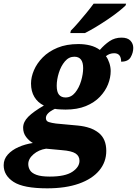

<svg xmlns="http://www.w3.org/2000/svg" viewBox="-87 -786 746 1046"><path d="M170 240Q41 240 -13 205Q-67 170 -67 114Q-67 81 -44.5 56Q-22 31 14.5 15Q51 -1 92 -7Q72 -18 55.5 -39.5Q39 -61 39 -90Q39 -122 67 -150Q95 -178 152 -211Q119 -227 100.5 -257.5Q82 -288 82 -331Q82 -366 98 -403.5Q114 -441 146 -473.5Q178 -506 226.5 -526Q275 -546 340 -546Q374 -546 404 -538.5Q434 -531 457 -514Q481 -542 509.5 -561.5Q538 -581 575 -581Q608 -581 623.5 -564.5Q639 -548 639 -525Q639 -499 625 -474.5Q611 -450 573 -450Q573 -496 535 -496Q510 -496 490 -480Q501 -466 508.5 -443.5Q516 -421 516 -399Q516 -363 501.5 -326.5Q487 -290 457 -258.5Q427 -227 380.5 -208Q334 -189 270 -189Q261 -189 240.5 -190Q220 -191 212 -193Q163 -170 163 -143Q163 -126 179 -121Q195 -116 218 -113L337 -102Q410 -95 451 -62Q492 -29 492 36Q492 97 453.5 143Q415 189 343 214.5Q271 240 170 240ZM270 -255Q301 -255 322.5 -281.5Q344 -308 355 -345.5Q366 -383 366 -415Q366 -477 318 -477Q288 -477 266.5 -451.5Q245 -426 233.5 -389Q222 -352 222 -319Q222 -285 234.5 -270Q247 -255 270 -255ZM184 176Q268 176 307 150Q346 124 346 90Q346 64 324.5 50Q303 36 250 32L164 24Q124 30 95.5 54.5Q67 79 67 108Q67 126 76.5 141.5Q86 157 111.5 166.5Q137 176 184 176ZM296 -606 299 -619Q318 -638 340.5 -664Q363 -690 385 -717Q407 -744 423 -766H600L597 -756Q585 -744 560 -724Q535 -704 502.5 -682Q470 -660 437 -640Q404 -620 376 -606Z"/></svg>

Font: Noto Serif ExtraBold
Style: Italic
Weight: 800
Italic angle: -12°
Designer: Monotype Design Team
Foundry: Monotype Imaging Inc.
Version: Version 2.013